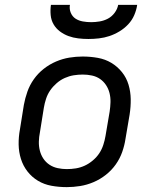

<svg xmlns="http://www.w3.org/2000/svg" viewBox="-20 -760 640 788"><path d="M254 8Q222 8 191.5 2.5Q161 -3 136 -18Q111 -33 93 -56Q75 -79 66 -107.5Q57 -136 56.5 -167Q56 -198 62 -230L78 -330Q83 -357 92.5 -384Q102 -411 119 -435Q136 -459 159.5 -477.5Q183 -496 210 -507.5Q237 -519 264.5 -523.5Q292 -528 319 -528Q351 -528 381.5 -522.5Q412 -517 437 -502Q462 -487 480.5 -464Q499 -441 507.5 -412.5Q516 -384 516.5 -353Q517 -322 512 -290L495 -190Q491 -163 481.5 -136Q472 -109 455 -85Q438 -61 414.5 -42.5Q391 -24 364 -12.5Q337 -1 309 3.5Q281 8 254 8ZM254 -66Q273 -66 291.5 -69Q310 -72 327.5 -80Q345 -88 361 -101.5Q377 -115 387.5 -131Q398 -147 404 -165.5Q410 -184 413 -202L430 -302Q433 -322 433.5 -341Q434 -360 429.5 -378Q425 -396 415 -411Q405 -426 390.5 -436Q376 -446 357.5 -450Q339 -454 320 -454Q301 -454 282.5 -451Q264 -448 246 -440Q228 -432 212.5 -418.5Q197 -405 186 -389Q175 -373 169 -354.5Q163 -336 160 -318L144 -218Q140 -198 139.5 -179Q139 -160 143.5 -142Q148 -124 158 -109Q168 -94 183 -84Q198 -74 216.5 -70Q235 -66 254 -66ZM343 -600Q322 -600 301 -602.5Q280 -605 261 -612Q242 -619 226 -631Q210 -643 200 -660Q190 -677 188 -698Q186 -719 189 -740H267Q264 -723 270.5 -707.5Q277 -692 290 -683.5Q303 -675 320 -672Q337 -669 354 -669Q371 -669 389 -672Q407 -675 423 -683.5Q439 -692 450.5 -707.5Q462 -723 465 -740H543Q540 -719 531 -698Q522 -677 506 -660Q490 -643 470 -631Q450 -619 429 -612Q408 -605 386 -602.5Q364 -600 343 -600Z"/></svg>

Font: Iosevka Extended Oblique
Style: Regular
Weight: 400
Width: 7
Italic angle: -9°
Monospace: yes
Designer: Belleve Invis
Foundry: Belleve Invis
Version: Version 32.0.1; ttfautohint (v1.8.4)